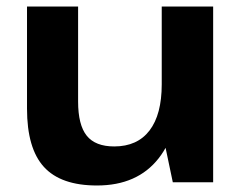

<svg xmlns="http://www.w3.org/2000/svg" viewBox="-20 -560 745 590"><path d="M220 -248Q220 -176 246.5 -143Q273 -110 331 -110Q402 -110 439.5 -159Q477 -208 477 -301L533 -382V-313Q533 -157 467.5 -73.5Q402 10 278 10Q167 10 115 -47Q63 -104 63 -226V-540H220ZM635 0H511L477 -162V-540H635Z"/></svg>

Font: Pathway Extreme
Style: Bold
Weight: 700
Designer: Eduardo Rodriguez Tunni
Foundry: Eduardo Rodriguez Tunni
Version: Version 1.001;gftools[0.9.26]